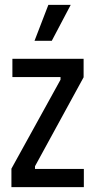

<svg xmlns="http://www.w3.org/2000/svg" viewBox="-20 -770 392 790"><path d="M27 0V-76L229 -442V-453H31V-528H324V-452L124 -86V-75H325V0ZM193 -602H122L179 -750H271Z"/></svg>

Font: Bricolage Grotesque 12pt Condensed
Style: Regular
Weight: 400
Width: 3
Designer: Mathieu Triay
Foundry: Atelier Triay
Version: Version 1.001; ttfautohint (v1.8.4.7-5d5b);gftools[0.9.33.de